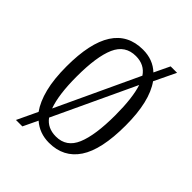

<svg xmlns="http://www.w3.org/2000/svg" viewBox="-182 -669 803 803"><g transform="rotate(45 219.5 -268.0)"><path d="M97 -51Q72 -86 58.5 -139.5Q45 -193 45 -268Q45 -544 222 -544Q281 -544 320 -507L353 -576H391L345 -480Q395 -410 395 -268Q395 -125 350 -57.5Q305 10 219 10Q163 10 123 -25L92 40H54ZM297 -465Q271 -504 220 -504Q157 -504 131 -445Q105 -386 105 -268Q105 -161 127 -101ZM221 -29Q283 -29 308.5 -89.5Q334 -150 334 -268Q334 -370 315 -428L145 -65Q171 -29 221 -29Z"/></g></svg>

Font: Noto Serif Sinhala ExtraCondensed Light
Style: Regular
Weight: 300
Width: 2
Designer: Jelle Bosma - Monotype Design Team
Foundry: Monotype Imaging Inc.
Version: Version 2.007; ttfautohint (v1.8.4.7-5d5b)